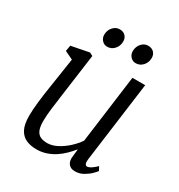

<svg xmlns="http://www.w3.org/2000/svg" viewBox="-178 -867 931 997"><g transform="rotate(30 288.0 -368.0)"><path d="M186 10Q150 10 123.2 -2Q96.5 -14 81.5 -42.8Q66.5 -71.5 66.5 -122.5Q66.5 -140 67.8 -160.8Q69 -181.5 71.8 -204.8Q74.5 -228 77.5 -251.2Q80.5 -274.5 84 -295.5L113 -485.5L63.5 -509.5L69.5 -544L176.5 -565L195.5 -555L159.5 -291.5Q157 -270.5 154.2 -250.2Q151.5 -230 149 -211Q146.5 -192 145 -173Q143.5 -154 143.5 -135.5Q143.5 -98.5 152.8 -79.2Q162 -60 178.8 -53Q195.5 -46 218 -46Q246.5 -46 276.8 -61.8Q307 -77.5 333.8 -102Q360.5 -126.5 378.5 -153L432.5 -561H509L445 -80Q442.5 -61.5 446.5 -52.8Q450.5 -44 458 -44Q468 -44 481 -52Q494 -60 512 -77.5L524 -55Q520 -48.5 504.5 -33Q489 -17.5 466 -4.2Q443 9 415.5 9Q388.5 9 376 -9Q363.5 -27 368.5 -57Q368.5 -58.5 369 -62.8Q369.5 -67 370.2 -72.8Q371 -78.5 371.5 -84.5Q372 -90.5 372.5 -95.5L371.5 -96.5Q356 -77 336.5 -57.8Q317 -38.5 293.5 -23.2Q270 -8 243 1Q216 10 186 10ZM237 -635Q219 -635 206 -649.2Q193 -663.5 193.5 -684Q194.5 -710.5 211.2 -728.5Q228 -746.5 250.5 -746.5Q272.5 -746.5 285 -733Q297.5 -719.5 297 -699.5Q296.5 -672 279.2 -653.5Q262 -635 237 -635ZM408 -635Q390 -635 377 -649.2Q364 -663.5 364.5 -684Q365.5 -710.5 381.8 -728.5Q398 -746.5 421 -746.5Q443 -746.5 455.8 -733Q468.5 -719.5 468 -699.5Q467.5 -672 450.2 -653.5Q433 -635 408 -635Z"/></g></svg>

Font: Merriweather 20pt Light
Style: Italic
Weight: 300
Italic angle: -7.8°
Version: Version 2.101